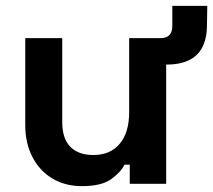

<svg xmlns="http://www.w3.org/2000/svg" viewBox="-20 -626 726 654"><path d="M259 8Q201 8 157.5 -18.5Q114 -45 90 -92Q66 -139 66 -200V-496H192V-210Q192 -154 219.5 -126Q247 -98 298 -98Q356 -98 388 -136.5Q420 -175 420 -244V-496H546V0H422V-65H404Q392 -40 359 -16Q326 8 259 8ZM518 -406V-496H527Q547 -496 557 -506.5Q567 -517 567 -538V-606H686L685 -538Q684 -471 649.5 -438.5Q615 -406 547 -406Z"/></svg>

Font: Space Grotesk
Style: Bold
Weight: 700
Designer: Florian Karsten
Foundry: Florian Karsten
Version: Version 2.000